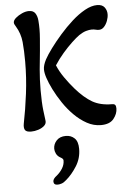

<svg xmlns="http://www.w3.org/2000/svg" viewBox="-62 -688 699 1044"><g transform="rotate(-5 287.5 -166.0)"><path d="M92 11Q65 11 58 -1Q51 -13 55 -35Q70 -109 81 -196Q92 -283 92 -371Q92 -431 87.5 -478Q83 -525 58 -566Q54 -572 51.5 -577.5Q49 -583 49 -587Q49 -600 63.5 -612.5Q78 -625 98 -634Q118 -643 136 -643Q160 -643 170.5 -627Q181 -611 183 -587.5Q185 -564 185 -540Q185 -516 182.5 -486.5Q180 -457 177 -422Q172 -376 167 -321.5Q162 -267 162 -208Q162 -141 167 -98.5Q172 -56 174 -43Q177 -26 164 -14Q151 -2 131 4.5Q111 11 92 11ZM473 9Q433 9 396.5 -11Q360 -31 328 -63Q296 -95 270.5 -133Q245 -171 226.5 -208Q208 -245 199 -273Q190 -300 190 -320Q190 -342 206 -373Q219 -397 244 -431Q269 -465 301.5 -502Q334 -539 369.5 -571Q405 -603 441 -623Q477 -643 508 -643Q536 -643 548.5 -626.5Q561 -610 561 -589Q561 -572 554 -553Q547 -534 535 -521Q523 -508 507 -508Q497 -508 488.5 -510.5Q480 -513 467 -513Q454 -513 436.5 -508Q419 -503 398 -489Q381 -477 356 -453.5Q331 -430 305 -400Q279 -370 257 -336Q271 -302 295 -267.5Q319 -233 345 -203Q392 -149 435.5 -124Q479 -99 542 -99Q555 -99 559.5 -93Q564 -87 564 -74Q564 -45 542.5 -18Q521 9 473 9ZM210 311Q188 311 188 292Q188 277 210 261Q229 245 241 225Q253 205 253 183Q253 177 249 173Q245 169 234 163Q221 155 214.5 141.5Q208 128 208 115Q208 90 226 70.5Q244 51 277 51Q305 51 324 69Q343 87 343 127Q343 179 316 221.5Q289 264 258 290Q244 303 231.5 307Q219 311 210 311Z"/></g></svg>

Font: Akaya Kanadaka
Style: Regular
Weight: 400
Designer: Vaishnavi Murthy Yerkadithaya, Juan Luis Blanco Aristondo
Version: Version 1.002; ttfautohint (v1.8.3)